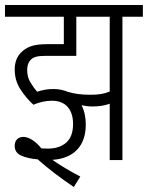

<svg xmlns="http://www.w3.org/2000/svg" viewBox="-20 -642 593 770"><path d="M188 -238Q152 -238 114 -222Q87 -246 63 -282Q39 -318 39 -363Q39 -407 66 -433Q81 -448 104 -456.5Q127 -465 173 -465H236V-575H0V-622H553V-575H471V0H420V-226Q403 -220 386.5 -217.5Q370 -215 350 -215Q330 -215 307 -220Q324 -187 324 -143Q324 -78 289 -41.5Q254 -5 190 -1Q240 34 302 66L276 108Q197 55 131 -3Q93 -6 66 -17.5Q39 -29 39 -57Q39 -74 48.5 -83.5Q58 -93 74 -93Q89 -93 107.5 -82Q126 -71 146 -47Q158 -46 171 -46Q218 -46 245.5 -70Q273 -94 273 -145Q273 -189 251 -213.5Q229 -238 188 -238ZM343 -262Q368 -262 385.5 -265Q403 -268 420 -275V-575H286V-418H162Q137 -418 123.5 -414Q110 -410 102 -401Q89 -387 89 -361Q89 -333 102 -311.5Q115 -290 129 -274Q160 -285 194 -285Q225 -285 251 -274Q288 -262 343 -262Z"/></svg>

Font: Noto Sans ExtraCondensed Light
Style: Regular
Weight: 300
Width: 2
Designer: Monotype Design Team
Foundry: Monotype Imaging Inc.
Version: Version 2.013; ttfautohint (v1.8.4.7-5d5b)